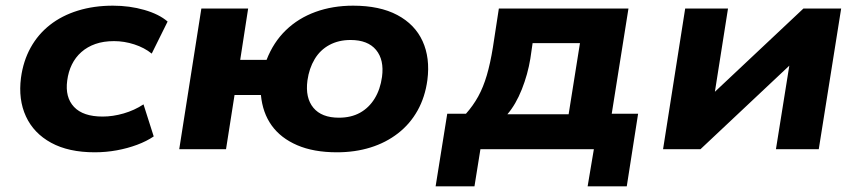

<svg xmlns="http://www.w3.org/2000/svg" viewBox="-20 -526 3027 677"><path d="M314 11Q222 11 160.5 -22.5Q99 -56 71.5 -115.5Q44 -175 54 -252Q62 -311 88 -358Q114 -405 156 -438Q198 -471 254.5 -488.5Q311 -506 378 -506Q437 -506 489 -491Q541 -476 571 -450L515 -337Q489 -358 453.5 -369.5Q418 -381 382 -381Q345 -381 316.5 -371Q288 -361 267 -342.5Q246 -324 233.5 -298.5Q221 -273 217 -242Q209 -183 241 -149Q273 -115 342 -115Q378 -115 416 -126Q454 -137 486 -158L522 -45Q497 -28 463.5 -15.5Q430 -3 392 4Q354 11 314 11Z M1168 11Q1086 11 1028 -14Q970 -39 938 -83.5Q906 -128 900 -191H807L777 0H612L690 -496H855L827 -315H920Q944 -377 988 -419.5Q1032 -462 1092.5 -484Q1153 -506 1225 -506Q1319 -506 1381 -473Q1443 -440 1470 -381Q1497 -322 1487 -244Q1479 -184 1452.5 -136.5Q1426 -89 1383.5 -56Q1341 -23 1286.5 -6Q1232 11 1168 11ZM1175 -111Q1218 -111 1249.5 -128.5Q1281 -146 1301 -178.5Q1321 -211 1327 -255Q1335 -315 1306 -350Q1277 -385 1216 -385Q1174 -385 1141.5 -367.5Q1109 -350 1089.5 -317.5Q1070 -285 1064 -242Q1056 -181 1085 -146Q1114 -111 1175 -111Z M1516 131 1557 -125H1623Q1648 -153 1666 -185.5Q1684 -218 1696.5 -260.5Q1709 -303 1718 -359L1739 -496H2196L2137 -125H2230L2190 131H2052L2074 0H1674L1653 131ZM1769 -123H1985L2025 -374H1858L1850 -319Q1841 -264 1820 -211Q1799 -158 1769 -123Z M2318 0 2396 -496H2547L2495 -166H2462L2813 -496H2946L2867 0H2716L2769 -331H2802L2450 0Z"/></svg>

Font: Nunito Sans 10pt SemiExpanded ExtraBold
Style: Italic
Weight: 800
Width: 6
Italic angle: -9°
Designer: Vernon Adams
Foundry: Vernon Adams
Version: Version 3.101;gftools[0.9.27]